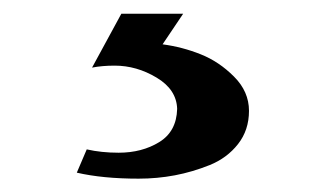

<svg xmlns="http://www.w3.org/2000/svg" viewBox="-20 -29 475 282"><path d="M158.2 -8.8H249L218.8 36.1Q248 40 274.9 50.8Q301.8 61.5 323.7 83.5Q345.7 105.5 345.7 133.8Q345.7 162.1 329.6 182.6Q313.5 203.1 288.1 213.4Q262.7 223.6 236.8 228.5Q210.9 233.4 183.6 233.4Q130.9 233.4 92.8 224.6L107.4 190.4Q128.9 195.3 154.3 195.3Q188.5 195.3 213.9 179.7Q239.3 164.1 240.2 130.9Q239.3 102.5 210 85Q180.7 67.4 148.4 67.4Q129.9 67.4 115.2 70.3Z"/></svg>

Font: Polsku
Style: Regular
Weight: 400
Designer: Sebastien Sanfilippo
Version: Version 1.1